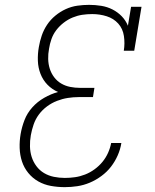

<svg xmlns="http://www.w3.org/2000/svg" viewBox="-20 -763 640 791"><path d="M247 8Q218 8 190 3Q162 -2 138 -15.5Q114 -29 96.5 -50.5Q79 -72 70.5 -98Q62 -124 61 -153Q60 -182 65 -211Q70 -240 81 -268.5Q92 -297 113 -320.5Q134 -344 162 -360Q190 -376 219 -384Q194 -395 175.5 -414Q157 -433 147 -458.5Q137 -484 136 -512.5Q135 -541 140 -569Q144 -593 152 -616.5Q160 -640 174 -661Q188 -682 208 -698.5Q228 -715 251 -725.5Q274 -736 298.5 -739.5Q323 -743 347 -743Q372 -743 397 -739Q422 -735 443.5 -724Q465 -713 481.5 -696Q498 -679 507 -657L520 -735H563L533 -554H490Q495 -584 490.5 -614.5Q486 -645 467 -666Q448 -687 419.5 -696Q391 -705 360 -705Q360 -705 360 -705Q360 -705 360 -705Q339 -705 319 -702Q299 -699 279.5 -691Q260 -683 242.5 -669.5Q225 -656 212 -639Q199 -622 192 -602Q185 -582 182 -562Q178 -541 178.5 -520Q179 -499 185 -480Q191 -461 203 -445Q215 -429 232 -419Q249 -409 269 -405Q289 -401 310 -401H369L363 -363H304Q282 -363 259.5 -359.5Q237 -356 215 -347.5Q193 -339 173.5 -324.5Q154 -310 140 -291Q126 -272 118.5 -250Q111 -228 107 -206Q103 -183 103.5 -160Q104 -137 110.5 -116.5Q117 -96 130 -78.5Q143 -61 161.5 -50Q180 -39 202 -34.5Q224 -30 247 -30Q268 -30 289 -33Q310 -36 330.5 -44Q351 -52 369.5 -65.5Q388 -79 402 -96Q416 -113 425 -133Q434 -153 438 -174H480Q476 -148 465 -123Q454 -98 437.5 -76.5Q421 -55 398 -38Q375 -21 350 -10.5Q325 0 299 4Q273 8 247 8Z"/></svg>

Font: Iosevka Etoile XLtObl
Style: Regular
Weight: 200
Italic angle: -9°
Designer: Belleve Invis
Foundry: Belleve Invis
Version: Version 15.5.2; ttfautohint (v1.8.4)